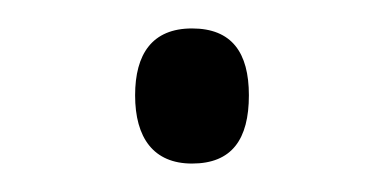

<svg xmlns="http://www.w3.org/2000/svg" viewBox="-20 -104 270 135"><path d="M75 -37C75 -7 88 11 115 11C143 11 155 -6 155 -37C155 -67 143 -84 115 -84C87 -84 75 -66 75 -37Z"/></svg>

Font: Noto Sans Gurmukhi UI ExtraCondensed Light
Style: Regular
Weight: 300
Width: 2
Designer: Jelle Bosma - Monotype Design Team
Foundry: Monotype Imaging Inc.
Version: Version 2.004